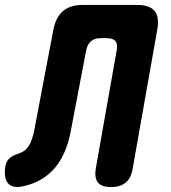

<svg xmlns="http://www.w3.org/2000/svg" viewBox="-74 -750 694 780"><path d="M143 -630Q153 -681 182.5 -705.5Q212 -730 263 -730H483Q534 -730 554 -705.5Q574 -681 565 -630L465 -65Q459 -27 437 -8.5Q415 10 377 10Q339 10 324 -8.5Q309 -27 315 -65L400 -545Q405 -571 395 -583Q385 -595 359 -595H336Q310 -595 295.5 -582.5Q281 -570 276 -545L214 -220Q205 -171 188.5 -133Q172 -95 148 -67Q124 -39 93 -21Q62 -3 23 6Q-22 17 -41 -5Q-60 -27 -52 -75Q-48 -95 -36 -106.5Q-24 -118 2 -126Q16 -131 26 -138.5Q36 -146 43.5 -158Q51 -170 56 -185.5Q61 -201 65 -220Z"/></svg>

Font: Maple Mono ExtraBold
Style: Italic
Weight: 800
Italic angle: -10°
Monospace: yes
Designer: subframe7536
Version: Version 7.200